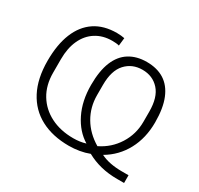

<svg xmlns="http://www.w3.org/2000/svg" viewBox="-156 -904 1182 1138"><g transform="rotate(30 434.5 -335.5)"><path d="M818 -14V39H771Q710 39 658 26Q606 13 561 -12Q530 0 494.5 6Q459 12 424 12Q312 12 231 -31Q150 -74 106.5 -157.5Q63 -241 63 -362Q63 -473 94.5 -550.5Q126 -628 187 -669Q248 -710 338 -710Q352 -710 366.5 -708.5Q381 -707 390 -705L384 -651Q374 -654 361 -655Q348 -656 336 -656Q273 -656 225.5 -626Q178 -596 152.5 -540.5Q127 -485 127 -409V-317Q127 -232 164.5 -170Q202 -108 269 -74Q336 -40 424 -40Q447 -40 468 -43Q489 -46 508 -52Q439 -94 398.5 -176Q358 -258 358 -367Q358 -463 383.5 -525.5Q409 -588 458.5 -619Q508 -650 577 -650Q648 -650 697 -619Q746 -588 772 -524.5Q798 -461 798 -364Q798 -257 753.5 -174Q709 -91 627 -43Q657 -28 693.5 -21Q730 -14 771 -14ZM419 -402V-332Q419 -250 458.5 -182.5Q498 -115 572 -71Q648 -108 692 -178Q736 -248 736 -332V-402Q736 -500 692 -548.5Q648 -597 578 -597Q508 -597 463.5 -548.5Q419 -500 419 -402Z"/></g></svg>

Font: IBM Plex Sans Light
Style: Regular
Weight: 300
Designer: Mike Abbink, Paul van der Laan, Pieter van Rosmalen
Foundry: Bold Monday
Version: Version 3.201